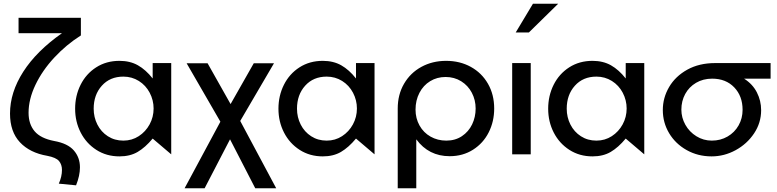

<svg xmlns="http://www.w3.org/2000/svg" viewBox="-20 -832 4188 1035"><path d="M134 -224Q134 -163 166.5 -124.5Q199 -86 272 -72Q345 -59 378 -21Q411 17 411 70Q411 115 390 167L297 158Q314 120 314 84Q314 55 298 36Q282 17 235 8Q141 -8 87.5 -65Q34 -122 34 -220Q34 -334 105.5 -445.5Q177 -557 314 -653H80V-736H416V-641Q337 -591 272.5 -521.5Q208 -452 171 -374.5Q134 -297 134 -224Z M645 -419Q691 -419 728.5 -395.5Q766 -372 787 -332Q808 -292 808 -247Q808 -201 786.5 -161.5Q765 -122 728 -98Q691 -74 645 -74Q598 -74 561.5 -97.5Q525 -121 505 -160.5Q485 -200 485 -246Q485 -321 529 -370Q573 -419 645 -419ZM903 -492H803V-409Q766 -456 723.5 -480Q681 -504 624 -504Q553 -504 498.5 -469Q444 -434 414.5 -375Q385 -316 385 -246Q385 -176 415 -117.5Q445 -59 499.5 -24Q554 11 624 11Q681 11 722 -13Q763 -37 803 -85L903 0Z M1223 -271 1099 -491H986L1168 -176L975 183H1083L1220 -81L1356 183H1469L1275 -180L1457 -491H1348Z M1741 -419Q1787 -419 1824.5 -395.5Q1862 -372 1883 -332Q1904 -292 1904 -247Q1904 -201 1882.5 -161.5Q1861 -122 1824 -98Q1787 -74 1741 -74Q1694 -74 1657.5 -97.5Q1621 -121 1601 -160.5Q1581 -200 1581 -246Q1581 -321 1625 -370Q1669 -419 1741 -419ZM1999 -492H1899V-409Q1862 -456 1819.5 -480Q1777 -504 1720 -504Q1649 -504 1594.5 -469Q1540 -434 1510.5 -375Q1481 -316 1481 -246Q1481 -176 1511 -117.5Q1541 -59 1595.5 -24Q1650 11 1720 11Q1777 11 1818 -13Q1859 -37 1899 -85L1999 0Z M2544 -247Q2544 -293 2523.5 -332Q2503 -371 2466 -394Q2429 -417 2382 -417Q2336 -417 2299 -394.5Q2262 -372 2241 -331.5Q2220 -291 2220 -241Q2220 -194 2241.5 -155.5Q2263 -117 2301 -95.5Q2339 -74 2386 -74Q2434 -74 2470 -98Q2506 -122 2525 -161.5Q2544 -201 2544 -247ZM2385 -504Q2459 -504 2518 -471.5Q2577 -439 2610.5 -380.5Q2644 -322 2644 -247Q2644 -177 2614.5 -118.5Q2585 -60 2530 -25Q2475 10 2404 10Q2291 10 2224 -81V183H2124V-247Q2124 -322 2158 -380.5Q2192 -439 2251.5 -471.5Q2311 -504 2385 -504Z M2841 -492H2741V0H2841ZM2760 -657H2831L2989 -812H2853Z M3195 -419Q3241 -419 3278.5 -395.5Q3316 -372 3337 -332Q3358 -292 3358 -247Q3358 -201 3336.5 -161.5Q3315 -122 3278 -98Q3241 -74 3195 -74Q3148 -74 3111.5 -97.5Q3075 -121 3055 -160.5Q3035 -200 3035 -246Q3035 -321 3079 -370Q3123 -419 3195 -419ZM3453 -492H3353V-409Q3316 -456 3273.5 -480Q3231 -504 3174 -504Q3103 -504 3048.5 -469Q2994 -434 2964.5 -375Q2935 -316 2935 -246Q2935 -176 2965 -117.5Q2995 -59 3049.5 -24Q3104 11 3174 11Q3231 11 3272 -13Q3313 -37 3353 -85L3453 0Z M4083 -238Q4083 -170 4045 -113Q4007 -56 3945.5 -22.5Q3884 11 3816 11Q3742 11 3681.5 -23Q3621 -57 3587 -114Q3553 -171 3553 -239Q3553 -305 3587 -363Q3621 -421 3685 -456.5Q3749 -492 3835 -492H4134V-408H3991Q4037 -379 4060 -334Q4083 -289 4083 -238ZM3983 -240Q3983 -314 3938 -361Q3893 -408 3819 -408Q3770 -408 3732 -385.5Q3694 -363 3673.5 -325Q3653 -287 3653 -241Q3653 -198 3674.5 -159.5Q3696 -121 3734 -97.5Q3772 -74 3817 -74Q3864 -74 3902 -96Q3940 -118 3961.5 -156Q3983 -194 3983 -240Z"/></svg>

Font: Geom
Style: Regular
Weight: 400
Version: Version 1.102